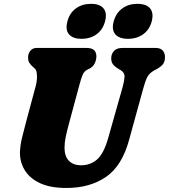

<svg xmlns="http://www.w3.org/2000/svg" viewBox="-20 -944 860 977"><path d="M530.5 -241.5 604 -501Q612.5 -532.5 613.8 -553.2Q615 -574 594 -587L585.5 -592Q562 -606 553.8 -618.2Q545.5 -630.5 546 -649.5Q546.5 -670 560.5 -685Q574.5 -700 602 -700H773Q796.5 -700 808 -687Q819.5 -674 819.5 -654Q819.5 -628.5 807.2 -615Q795 -601.5 774 -590.5L764.5 -585.5Q739 -571.5 728.8 -550.5Q718.5 -529.5 708.5 -492.5L637 -232.5Q601 -99.5 519 -43.5Q437 12.5 318 12.5Q235 12.5 182.5 -12.5Q130 -37.5 105.5 -78.8Q81 -120 81.5 -168Q82.5 -205.5 93.5 -248.8Q104.5 -292 113 -324.5L162.5 -509Q169.5 -537 168 -562Q166.5 -587 158 -594.5L151 -600.5Q135 -614.5 128.8 -625Q122.5 -635.5 123 -654Q123.5 -672.5 135 -686.2Q146.5 -700 166 -700H421.5Q471 -700 470.5 -656Q470 -638 461.5 -620.8Q453 -603.5 434.5 -594.5L425.5 -590Q408.5 -582 400.8 -563.8Q393 -545.5 384.5 -513.5L333.5 -324.5Q320.5 -277 314.5 -248Q308.5 -219 308.5 -196.5Q307.5 -150 330 -126.5Q352.5 -103 392.5 -103Q440 -103 474 -132.5Q508 -162 530.5 -241.5ZM395 -746.5Q350.5 -746.5 331 -769.5Q311.5 -792.5 323 -835Q334 -877.5 366 -901Q398 -924.5 443 -924.5Q488 -924.5 507 -901Q526 -877.5 514.5 -835Q503.5 -793.5 471.8 -770Q440 -746.5 395 -746.5ZM631 -746.5Q586.5 -746.5 566.8 -769.5Q547 -792.5 558.5 -835Q570 -877.5 602 -901Q634 -924.5 678.5 -924.5Q725 -924.5 744 -901Q763 -877.5 752 -835Q741 -793.5 709 -770Q677 -746.5 631 -746.5Z"/></svg>

Font: Fraunces 72pt S100 Black
Style: Italic
Weight: 900
Italic angle: -16°
Version: Version 1.000; ttfautohint (v1.8.3)